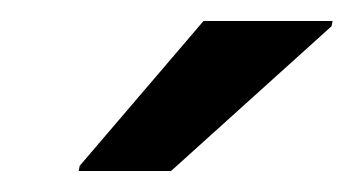

<svg xmlns="http://www.w3.org/2000/svg" viewBox="-20 -763 337 183"><path d="M55 -600 56 -605 174 -743H297L296 -738L143 -600Z"/></svg>

Font: Azeri Sans SemiBold
Style: Italic
Weight: 600
Designer: Hector Gatti & Omnibus-Type (original fonts) / Cristiano Sobral (main changes and remastering)
Foundry: Omnibus-Type
Version: Version 0.07;August 21, 2020;FontCreator 13.0.0.2681 64-bit;